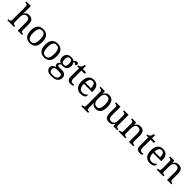

<svg xmlns="http://www.w3.org/2000/svg" viewBox="591 -2989 5459 5459"><g transform="rotate(45 3320.0 -260.0)"><path d="M18 0V-42H26Q49 -42 67.5 -47Q86 -52 97 -67.5Q108 -83 108 -114V-650Q108 -680 96.5 -694.5Q85 -709 66.5 -713.5Q48 -718 26 -718H18V-760H202V-540Q202 -522 201 -502.5Q200 -483 199 -469Q198 -455 198 -455H203Q218 -485 239.5 -505.5Q261 -526 288.5 -536Q316 -546 350 -546Q436 -546 481.5 -499.5Q527 -453 527 -350V-114Q527 -83 537 -67.5Q547 -52 564.5 -47Q582 -42 604 -42H607V0H433V-345Q433 -410 408.5 -446Q384 -482 323 -482Q282 -482 255 -462Q228 -442 215 -405.5Q202 -369 202 -320V-109Q202 -80 213.5 -65.5Q225 -51 243.5 -46.5Q262 -42 284 -42H287V0Z M922 10Q814 10 752 -59Q690 -128 690 -269Q690 -409 749.5 -477.5Q809 -546 925 -546Q1033 -546 1095 -477.5Q1157 -409 1157 -269Q1157 -128 1097.5 -59Q1038 10 922 10ZM924 -42Q974 -42 1004 -67.5Q1034 -93 1047 -144Q1060 -195 1060 -269Q1060 -381 1029 -437Q998 -493 923 -493Q848 -493 817.5 -437Q787 -381 787 -269Q787 -157 818 -99.5Q849 -42 924 -42Z M1499 10Q1391 10 1329 -59Q1267 -128 1267 -269Q1267 -409 1326.5 -477.5Q1386 -546 1502 -546Q1610 -546 1672 -477.5Q1734 -409 1734 -269Q1734 -128 1674.5 -59Q1615 10 1499 10ZM1501 -42Q1551 -42 1581 -67.5Q1611 -93 1624 -144Q1637 -195 1637 -269Q1637 -381 1606 -437Q1575 -493 1500 -493Q1425 -493 1394.5 -437Q1364 -381 1364 -269Q1364 -157 1395 -99.5Q1426 -42 1501 -42Z M2020 240Q1916 240 1864 201.5Q1812 163 1812 94Q1812 55 1829.5 28.5Q1847 2 1875.5 -13Q1904 -28 1937 -34Q1917 -43 1899.5 -63.5Q1882 -84 1882 -116Q1882 -146 1897.5 -168Q1913 -190 1947 -210Q1904 -228 1880.5 -269.5Q1857 -311 1857 -361Q1857 -447 1904 -496.5Q1951 -546 2045 -546Q2081 -546 2113 -536Q2145 -526 2159 -513Q2169 -524 2183 -536.5Q2197 -549 2215.5 -558Q2234 -567 2256 -567Q2286 -567 2300.5 -551.5Q2315 -536 2315 -515Q2315 -494 2302.5 -478.5Q2290 -463 2262 -463Q2262 -474 2255.5 -485.5Q2249 -497 2229 -497Q2216 -497 2206 -494Q2196 -491 2186 -485Q2203 -464 2214 -435.5Q2225 -407 2225 -364Q2225 -290 2180.5 -241Q2136 -192 2045 -192Q2033 -192 2017.5 -193.5Q2002 -195 1992 -197Q1973 -187 1959 -172Q1945 -157 1945 -134Q1945 -116 1956.5 -106Q1968 -96 2007 -96H2120Q2180 -96 2216 -76.5Q2252 -57 2268.5 -23.5Q2285 10 2285 53Q2285 139 2220.5 189.5Q2156 240 2020 240ZM2022 191Q2094 191 2133 175.5Q2172 160 2187.5 132.5Q2203 105 2203 70Q2203 24 2177 8.5Q2151 -7 2101 -7H2003Q1975 -7 1950 0.5Q1925 8 1909 28Q1893 48 1893 88Q1893 117 1904 140.5Q1915 164 1943 177.5Q1971 191 2022 191ZM2042 -240Q2075 -240 2094.5 -253Q2114 -266 2122.5 -294Q2131 -322 2131 -365Q2131 -410 2122 -439.5Q2113 -469 2093.5 -483Q2074 -497 2041 -497Q2009 -497 1989 -482.5Q1969 -468 1960 -438.5Q1951 -409 1951 -364Q1951 -300 1972.5 -270Q1994 -240 2042 -240Z M2567 10Q2491 10 2456.5 -24.5Q2422 -59 2422 -145V-479H2346V-519Q2364 -519 2386 -526.5Q2408 -534 2424 -551Q2441 -569 2452 -595Q2463 -621 2470 -659H2516V-536H2647V-479H2516V-142Q2516 -91 2537 -67Q2558 -43 2592 -43Q2610 -43 2625 -45Q2640 -47 2656 -50V-6Q2643 0 2617 5Q2591 10 2567 10Z M2966 10Q2857 10 2795.5 -62Q2734 -134 2734 -264Q2734 -404 2792 -475Q2850 -546 2956 -546Q3053 -546 3108.5 -486Q3164 -426 3164 -307V-261H2831Q2833 -152 2870.5 -102.5Q2908 -53 2980 -53Q3032 -53 3068.5 -74.5Q3105 -96 3123 -123Q3130 -120 3136 -111Q3142 -102 3142 -89Q3142 -69 3123 -46Q3104 -23 3065 -6.5Q3026 10 2966 10ZM3063 -315Q3063 -395 3038.5 -443.5Q3014 -492 2954 -492Q2899 -492 2868.5 -446.5Q2838 -401 2833 -315Z M3232 240V198H3240Q3263 198 3281.5 193Q3300 188 3311 172.5Q3322 157 3322 126V-426Q3322 -456 3310.5 -470.5Q3299 -485 3280.5 -489.5Q3262 -494 3240 -494H3227V-536H3402L3412 -446H3416Q3439 -492 3475 -519Q3511 -546 3569 -546Q3668 -546 3720.5 -479.5Q3773 -413 3773 -269Q3773 -124 3720.5 -57Q3668 10 3569 10Q3511 10 3474.5 -14.5Q3438 -39 3416 -78H3412Q3414 -59 3414.5 -37.5Q3415 -16 3415.5 3Q3416 22 3416 35V131Q3416 160 3427.5 174.5Q3439 189 3457.5 193.5Q3476 198 3498 198H3501V240ZM3553 -54Q3619 -54 3647.5 -109.5Q3676 -165 3676 -270Q3676 -377 3647.5 -429.5Q3619 -482 3552 -482Q3500 -482 3470.5 -459Q3441 -436 3428.5 -388.5Q3416 -341 3416 -269Q3416 -200 3428.5 -152Q3441 -104 3471 -79Q3501 -54 3553 -54Z M4101 10Q4022 10 3979 -36.5Q3936 -83 3936 -186V-426Q3936 -456 3924.5 -470.5Q3913 -485 3894.5 -489.5Q3876 -494 3854 -494H3851V-536H4030V-191Q4030 -148 4039.5 -117Q4049 -86 4072 -70Q4095 -54 4135 -54Q4179 -54 4207 -74.5Q4235 -95 4248 -131.5Q4261 -168 4261 -216V-422Q4261 -454 4250 -469Q4239 -484 4220.5 -489Q4202 -494 4179 -494H4176V-536H4355V-109Q4355 -80 4366.5 -65.5Q4378 -51 4396.5 -46.5Q4415 -42 4437 -42H4440V0H4281L4268 -81H4263Q4232 -25 4191 -7.5Q4150 10 4101 10Z M4491 0V-42H4499Q4522 -42 4540.5 -47Q4559 -52 4570 -67.5Q4581 -83 4581 -114V-426Q4581 -456 4570 -470.5Q4559 -485 4541 -489.5Q4523 -494 4501 -494H4496V-536H4658L4671 -455H4676Q4697 -493 4720.5 -512.5Q4744 -532 4772 -539Q4800 -546 4832 -546Q4911 -546 4955.5 -499.5Q5000 -453 5000 -350V-114Q5000 -83 5009.5 -67.5Q5019 -52 5036 -47Q5053 -42 5075 -42H5080V0H4906V-345Q4906 -410 4881.5 -446Q4857 -482 4796 -482Q4751 -482 4724.5 -459.5Q4698 -437 4686.5 -400Q4675 -363 4675 -320V-109Q4675 -80 4686 -65.5Q4697 -51 4715 -46.5Q4733 -42 4755 -42H4760V0Z M5348 10Q5272 10 5237.5 -24.5Q5203 -59 5203 -145V-479H5127V-519Q5145 -519 5167 -526.5Q5189 -534 5205 -551Q5222 -569 5233 -595Q5244 -621 5251 -659H5297V-536H5428V-479H5297V-142Q5297 -91 5318 -67Q5339 -43 5373 -43Q5391 -43 5406 -45Q5421 -47 5437 -50V-6Q5424 0 5398 5Q5372 10 5348 10Z M5747 10Q5638 10 5576.5 -62Q5515 -134 5515 -264Q5515 -404 5573 -475Q5631 -546 5737 -546Q5834 -546 5889.5 -486Q5945 -426 5945 -307V-261H5612Q5614 -152 5651.5 -102.5Q5689 -53 5761 -53Q5813 -53 5849.5 -74.5Q5886 -96 5904 -123Q5911 -120 5917 -111Q5923 -102 5923 -89Q5923 -69 5904 -46Q5885 -23 5846 -6.5Q5807 10 5747 10ZM5844 -315Q5844 -395 5819.5 -443.5Q5795 -492 5735 -492Q5680 -492 5649.5 -446.5Q5619 -401 5614 -315Z M6023 0V-42H6031Q6054 -42 6072.5 -47Q6091 -52 6102 -67.5Q6113 -83 6113 -114V-426Q6113 -456 6102 -470.5Q6091 -485 6073 -489.5Q6055 -494 6033 -494H6028V-536H6190L6203 -455H6208Q6229 -493 6252.5 -512.5Q6276 -532 6304 -539Q6332 -546 6364 -546Q6443 -546 6487.5 -499.5Q6532 -453 6532 -350V-114Q6532 -83 6541.5 -67.5Q6551 -52 6568 -47Q6585 -42 6607 -42H6612V0H6438V-345Q6438 -410 6413.5 -446Q6389 -482 6328 -482Q6283 -482 6256.5 -459.5Q6230 -437 6218.5 -400Q6207 -363 6207 -320V-109Q6207 -80 6218 -65.5Q6229 -51 6247 -46.5Q6265 -42 6287 -42H6292V0Z"/></g></svg>

Font: Noto Serif Armenian
Style: Regular
Weight: 400
Designer: Monotype Design Team
Foundry: Monotype Imaging Inc.
Version: Version 2.007